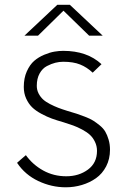

<svg xmlns="http://www.w3.org/2000/svg" viewBox="-20 -776 528 808"><path d="M134.8 -415Q134.8 -397.5 142.3 -382.8Q149.9 -368.2 160.9 -357.9Q171.9 -347.7 190.4 -338.1Q209 -328.6 224.9 -322.5Q240.7 -316.4 264.2 -309.1Q289.1 -301.8 302.2 -297.6Q315.4 -293.5 337.4 -284.9Q359.4 -276.4 371.8 -268.6Q384.3 -260.7 399.7 -248.3Q415 -235.8 423.1 -221.9Q431.2 -208 437 -188.5Q442.9 -168.9 442.9 -146Q442.9 -106.9 426.8 -75.9Q410.6 -44.9 384 -26.1Q357.4 -7.3 324.7 2.4Q292 12.2 256.8 12.2Q196.8 12.2 141.1 -14.2Q85.4 -40.5 51.8 -90.8Q55.2 -93.8 68.4 -105.5Q81.5 -117.2 88.9 -123Q117.7 -83 161.6 -58.6Q205.6 -34.2 258.8 -34.2Q312 -34.2 350.1 -62.3Q388.2 -90.3 388.2 -141.1Q388.2 -161.6 379.6 -179.2Q371.1 -196.8 358.4 -208.5Q345.7 -220.2 325.4 -231Q305.2 -241.7 288.3 -247.8Q271.5 -253.9 248 -261.2Q218.8 -269.5 198.5 -276.9Q178.2 -284.2 154.1 -297.1Q129.9 -310.1 115 -324.7Q100.1 -339.4 90.1 -361.3Q80.1 -383.3 80.1 -410.2Q80.1 -447.3 92.8 -475.6Q105.5 -503.9 123.8 -519.8Q142.1 -535.6 166.3 -545.7Q190.4 -555.7 209.5 -558.8Q228.5 -562 246.1 -562Q346.7 -562 407.2 -505.9L370.1 -470.2Q345.7 -493.2 317.1 -504.6Q288.6 -516.1 246.1 -516.1Q230 -516.1 213.1 -512Q196.3 -507.8 177.5 -498Q158.7 -488.3 146.7 -466.8Q134.8 -445.3 134.8 -415ZM221.2 -755.9H273.9L412.1 -626H355L247.1 -731L140.1 -626H83Q202.6 -738.8 221.2 -755.9Z"/></svg>

Font: Junction Light
Style: Regular
Weight: 300
Designer: Caroline Hadilaksono
Foundry: Caroline Hadilaksono
Version: Version 1.002